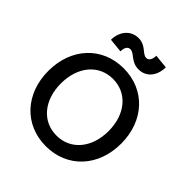

<svg xmlns="http://www.w3.org/2000/svg" viewBox="-248 -1093 1275 1275"><g transform="rotate(45 389.5 -456.0)"><path d="M390 16C591 16 732 -135 732 -350C732 -565 591 -716 390 -716C189 -716 48 -565 48 -350C48 -135 189 16 390 16ZM390 -84C257 -84 166 -192 166 -350C166 -508 257 -616 390 -616C522 -616 614 -508 614 -350C614 -192 522 -84 390 -84ZM464 -780C539 -780 583 -841 583 -918L484 -928C484 -896 472 -870 447 -870C409 -870 389 -928 318 -928C243 -928 196 -865 196 -790L295 -780C295 -811 306 -837 332 -837C370 -837 393 -780 464 -780Z"/></g></svg>

Font: Uncut Sans Semibold
Style: Regular
Weight: 600
Designer: Kasper Nordkvist
Foundry: UNCUT.wtf
Version: Version 1.304;Glyphs 3.2 (3246)